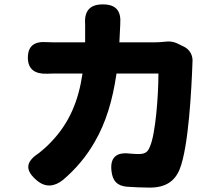

<svg xmlns="http://www.w3.org/2000/svg" viewBox="-20 -821 1020 875"><path d="M412 -175C462 -261 493 -362 511 -486H606H702C702 -379 688 -209 664 -155C655 -130 644 -119 611 -119C599 -119 587 -120 573 -121C511 -129 481 -104 488 -42C493 3 513 26 559 30C591 32 626 34 662 34C736 34 777 4 799 -50C840 -153 853 -421 857 -533C857 -534 857 -534 857 -535C861 -567 845 -596 817 -609L788 -623C772 -631 751 -634 733 -631C715 -629 697 -628 681 -628H524L528 -709C528 -710 528 -710 528 -711C533 -771 509 -801 449 -801C387 -801 363 -769 368 -707C368 -707 368 -706 368 -706V-628H245C230 -628 212 -628 193 -629C138 -633 107 -613 107 -558C107 -504 141 -483 195 -485C215 -486 233 -486 245 -486H356C338 -363 297 -261 212 -173C195 -155 176 -138 157 -123C95 -83 93 -44 150 3C188 34 228 30 267 -1C328 -53 375 -110 412 -175Z"/></svg>

Font: GenSenRounded2 TW H
Style: Regular
Weight: 900
Version: Version 2.100;PS 2.1;hotconv 16.6.51;makeotf.lib2.5.65220 DE